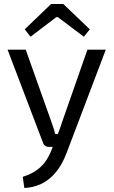

<svg xmlns="http://www.w3.org/2000/svg" viewBox="-20 -736 569 962"><path d="M133 -552 262 -650H270L400 -552L430 -589L297 -716H236L104 -589ZM510 -487H418L291 -124C285 -106 278 -85 270 -65H256C252 -85 245 -104 238 -124L109 -487H18L195 -22C199 -8 211 0 225 0H244L236 21C211 82 173 125 94 150L102 206C223 200 283 113 315 27Z"/></svg>

Font: SnT
Style: Regular
Weight: 400
Designer: Natanael Gama
Version: Version 1.001;PS 001.001;hotconv 1.0.70;makeotf.lib2.5.58329